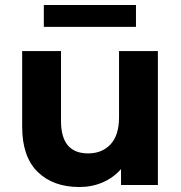

<svg xmlns="http://www.w3.org/2000/svg" viewBox="-20 -743 727 771"><path d="M614 -538V0H466V-64Q435 -29 392 -10.5Q349 8 299 8Q193 8 131 -53Q69 -114 69 -234V-538H225V-257Q225 -127 334 -127Q390 -127 424 -163.5Q458 -200 458 -272V-538ZM156 -723H526V-635H156Z"/></svg>

Font: mBank
Style: Bold
Weight: 700
Designer: Julieta Ulanovsky
Foundry: Julieta Ulanovsky
Version: Version 7.200